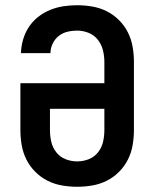

<svg xmlns="http://www.w3.org/2000/svg" viewBox="-20 -702 590 734"><path d="M275 12Q246 12 217 7Q188 2 162 -11Q136 -24 115 -45Q94 -66 81 -92Q68 -118 63 -147Q58 -176 58 -205V-384H379V-465Q379 -488 373.5 -510Q368 -532 354 -550Q340 -568 318.5 -576.5Q297 -585 275 -585Q256 -585 237.5 -580.5Q219 -576 204.5 -564.5Q190 -553 181.5 -535.5Q173 -518 173 -499H60Q61 -526 68.5 -551.5Q76 -577 90.5 -599Q105 -621 126 -637.5Q147 -654 171.5 -664Q196 -674 222 -678Q248 -682 275 -682Q304 -682 333 -677Q362 -672 388 -659Q414 -646 435 -625Q456 -604 469 -578Q482 -552 487 -523Q492 -494 492 -465V-205Q492 -176 487 -147Q482 -118 469 -92Q456 -66 435 -45Q414 -24 388 -11Q362 2 333 7Q304 12 275 12ZM275 -85Q298 -85 319.5 -93.5Q341 -102 355 -120Q369 -138 374 -160Q379 -182 379 -205V-286H171V-205Q171 -182 176 -160Q181 -138 195 -120Q209 -102 230.5 -93.5Q252 -85 275 -85Z"/></svg>

Font: Lode
Style: Bold
Weight: 700
Monospace: yes
Designer: Belleve Invis
Foundry: Belleve Invis
Version: Version 29.2.0; ttfautohint (v1.8.3)